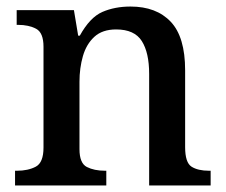

<svg xmlns="http://www.w3.org/2000/svg" viewBox="-20 -567 691 587"><path d="M26 0V-45H32Q66 -45 89.5 -57.5Q113 -70 113 -116V-424Q113 -467 90.5 -479Q68 -491 35 -491H31V-536H206L219 -458H224Q255 -514 293 -530.5Q331 -547 379 -547Q458 -547 502 -500.5Q546 -454 546 -352V-117Q546 -70 565.5 -57.5Q585 -45 619 -45H624V0H436V-341Q436 -406 413.5 -441.5Q391 -477 335 -477Q293 -477 268.5 -454.5Q244 -432 233.5 -395.5Q223 -359 223 -317V-111Q223 -68 245.5 -56.5Q268 -45 301 -45H305V0Z"/></svg>

Font: Noto Serif NP Hmong Medium
Style: Regular
Weight: 500
Designer: Dalton Maag Ltd
Foundry: Dalton Maag Ltd
Version: Version 1.001; ttfautohint (v1.8.4.7-5d5b)